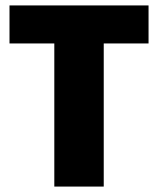

<svg xmlns="http://www.w3.org/2000/svg" viewBox="-20 -687 582 707"><path d="M362 0H180V-527H15V-667H527V-527H362Z"/></svg>

Font: Epunda Sans Black
Style: Regular
Weight: 900
Designer: Simon Atzbach
Foundry: typofactur
Version: Version 2.204; ttfautohint (v1.8.4.7-5d5b)